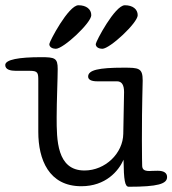

<svg xmlns="http://www.w3.org/2000/svg" viewBox="-41 -690 657 732"><path d="M307 -632C307 -655 288 -670 258 -670C220 -670 147 -531 147 -522C147 -509 161 -504 172 -504C201 -504 307 -603 307 -632ZM484 -632C484 -655 465 -670 435 -670C397 -670 324 -531 324 -522C324 -509 338 -504 349 -504C378 -504 484 -603 484 -632ZM429 -180C428 -106 361 -40 281 -40C175 -40 175 -158 175 -243C175 -302 179 -392 179 -427C179 -469 168 -472 115 -472C32 -472 -21 -463 -21 -442C-21 -424 0 -420 20 -420H73C104 -420 105 -412 105 -382V-187C105 -82 145 20 269 20C362 20 411 -38 430 -81C431 -3 435 22 450 22C561 22 596 11 596 -15C596 -30 585 -39 560 -39C539 -39 534 -38 529 -38C506 -38 501 -46 501 -60C501 -65 500 -90 500 -156C500 -308 503 -355 503 -383C503 -431 488 -432 430 -432C335 -432 295 -423 295 -398C295 -386 308 -380 329 -380H405C424 -380 432 -365 432 -339Z"/></svg>

Font: Life Savers
Style: Bold
Weight: 700
Designer: Pablo Impallari, Rodrigo Fuenzalida, Brenda Gallo
Foundry: Pablo Impallari, Rodrigo Fuenzalida, Brenda Gallo
Version: Version 3.000